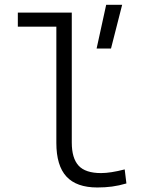

<svg xmlns="http://www.w3.org/2000/svg" viewBox="-20 -786 626 815"><path d="M393.1 9.8Q304.7 9.8 262 -36.6Q219.2 -83 219.2 -179.2V-672.9H55.7V-732.4H284.7V-180.7Q284.7 -114.7 313.5 -83Q342.3 -51.3 409.2 -51.3Q448.7 -51.3 509.3 -66.9L516.6 -7.3Q484.9 2 455.6 5.9Q426.3 9.8 393.1 9.8ZM390.1 -580.1 430.7 -765.6H498.5L451.2 -580.1Z"/></svg>

Font: Cascadia Mono PL Light
Style: Regular
Weight: 300
Monospace: yes
Designer: Aaron Bell
Foundry: Saja Typeworks
Version: Version 2404.023; ttfautohint (v1.8.4)